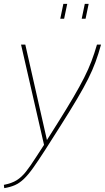

<svg xmlns="http://www.w3.org/2000/svg" viewBox="-57 -750 543 994"><path d="M-37 207Q4 199 29.5 183Q55 167 77.5 138.5Q100 110 130 63L171 0L52 -519H74L186 -25L244 -117Q291 -192 323.5 -247.5Q356 -303 378.5 -347.5Q401 -392 416.5 -433Q432 -474 445 -519H466Q453 -471 437.5 -429Q422 -387 399.5 -342Q377 -297 343 -239.5Q309 -182 259 -103L177 26Q141 82 115 118.5Q89 155 66.5 176.5Q44 198 20 208.5Q-4 219 -35 224ZM255 -653 271 -730H291L275 -653ZM366 -653 382 -730H402L386 -653Z"/></svg>

Font: Raleway Thin
Style: Italic
Weight: 100
Italic angle: -12°
Designer: Matt McInerney, Pablo Impallari, Rodrigo Fuenzalida
Foundry: Matt McInerney, Pablo Impallari, Rodrigo Fuenzalida
Version: Version 4.026